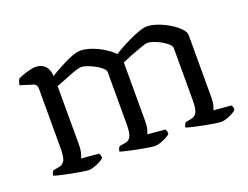

<svg xmlns="http://www.w3.org/2000/svg" viewBox="-84 -666 1078 833"><g transform="rotate(-20 455.5 -250.0)"><path d="M202 0Q195 0 174.5 -3Q154 -6 128.5 -11Q103 -16 81 -21Q59 -26 47 -30Q47 -37 50.5 -43.5Q54 -50 56 -52L83 -57Q99 -59 108.5 -73.5Q118 -88 118 -132V-407Q118 -415 114.5 -421.5Q111 -428 101 -431L44 -449Q46 -461 48 -466.5Q50 -472 54 -477Q69 -485 95 -492.5Q121 -500 135 -500Q163 -500 179.5 -482.5Q196 -465 196 -436Q219 -450 246 -464.5Q273 -479 299 -489.5Q325 -500 343 -500Q365 -500 393.5 -490Q422 -480 447.5 -464Q473 -448 489 -431Q505 -441 527 -453Q549 -465 572 -475.5Q595 -486 615 -493Q635 -500 649 -500Q671 -500 698 -490.5Q725 -481 750 -466Q775 -451 791.5 -434Q808 -417 808 -402V-115Q808 -93 804 -78.5Q800 -64 797 -59L878 -52Q880 -50 882 -44.5Q884 -39 884 -31Q879 -24 866 -17Q853 -10 838 -5Q823 0 814 0Q806 0 785.5 -3Q765 -6 739.5 -11Q714 -16 692 -21Q670 -26 658 -30Q658 -38 661 -43.5Q664 -49 667 -52L694 -57Q704 -59 712 -65.5Q720 -72 724 -88Q728 -104 728 -132V-371Q728 -381 716.5 -391.5Q705 -402 688 -411.5Q671 -421 654.5 -426.5Q638 -432 629 -432Q620 -432 595.5 -423.5Q571 -415 544.5 -404.5Q518 -394 503 -387V-116Q503 -94 499 -79.5Q495 -65 492 -59L573 -52Q575 -49 577 -43.5Q579 -38 579 -31Q574 -24 560.5 -17Q547 -10 532.5 -5Q518 0 508 0Q500 0 479.5 -3Q459 -6 434 -11Q409 -16 387 -21Q365 -26 353 -30Q353 -37 356 -43Q359 -49 362 -52L389 -57Q406 -59 414.5 -74.5Q423 -90 423 -132V-371Q423 -381 411 -391.5Q399 -402 381.5 -411.5Q364 -421 347.5 -426.5Q331 -432 322 -432Q315 -432 298.5 -427Q282 -422 262 -414Q242 -406 224.5 -399Q207 -392 198 -389V-116Q198 -96 194 -81Q190 -66 186 -59L267 -52Q269 -49 271 -44Q273 -39 273 -31Q268 -24 254.5 -17Q241 -10 226.5 -5Q212 0 202 0Z"/></g></svg>

Font: Texturina Medium 12pt Light
Style: Regular
Weight: 300
Version: Version 1.002